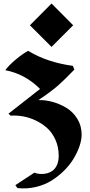

<svg xmlns="http://www.w3.org/2000/svg" viewBox="-20 -927 507 1084"><path d="M271 -662.1 148.9 -784.2 271 -907.2 393.1 -784.2ZM9.8 -530.8Q29.8 -558.1 68.8 -590.8Q107.9 -623.5 139.2 -640.1Q140.6 -639.2 144 -637.2Q246.6 -575.2 391.1 -555.2L399.9 -534.2Q344.7 -476.6 306.4 -443.1Q268.1 -409.7 196.8 -361.8Q233.9 -363.3 274.9 -352.3Q315.9 -341.3 353.8 -318.8Q391.6 -296.4 416.3 -256.6Q440.9 -216.8 440.9 -167Q440.9 -137.7 429.2 -102.8Q417.5 -67.9 396 -32Q374.5 3.9 341.8 36.4Q309.1 68.8 270.3 93Q231.4 117.2 181.2 128.9Q130.9 140.6 78.1 134.8L66.9 118.2L173.8 47.9Q189 53.7 206.8 55.2Q224.6 56.6 243.2 52Q261.7 47.4 276.9 36.6Q292 25.9 301.8 4.2Q311.5 -17.6 311.5 -47.4Q311.5 -96.7 293.2 -137.5Q274.9 -178.2 246.1 -204.1Q217.3 -230 180.9 -247.1Q144.5 -264.2 108.6 -270.3Q72.8 -276.4 40 -273.9L27.8 -285.2L206.1 -424.8Q121.6 -509.3 9.8 -530.8Z"/></svg>

Font: KJV1611
Style: Regular
Weight: 400
Version: Version 3.6.1